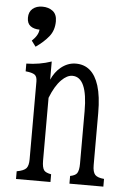

<svg xmlns="http://www.w3.org/2000/svg" viewBox="-56 -853 612 895"><g transform="rotate(5 250.0 -405.5)"><path d="M90.3 -622.1 70.3 -648.9Q100.1 -676.8 101.6 -703.1Q75.7 -703.1 59.3 -715.1Q43 -727.1 43 -753.9Q43 -781.2 60.5 -796.1Q78.1 -811 106 -811Q135.3 -811 154.8 -795.9Q174.3 -780.8 174.3 -748.5Q174.3 -706.1 151.1 -677.2Q127.9 -648.4 90.3 -622.1ZM214.4 0H53.2V-36.1Q86.9 -42 98.1 -55.2Q108.4 -67.9 108.4 -96.2V-460.9Q108.4 -483.9 97.2 -492.2Q85 -501 54.2 -503.9V-540Q116.2 -541 171.4 -560.1V-475.1Q187.5 -511.2 213.9 -533.2Q246.6 -560.1 284.7 -560.1Q363.3 -560.1 392.6 -467.3Q408.2 -417.5 408.2 -339.8V-96.2Q408.2 -63.5 419.9 -50.8Q431.6 -38.6 461.9 -36.1V0H303.2V-36.1Q326.7 -40.5 335 -51.8Q344.2 -65.4 344.2 -96.2V-342.8Q344.2 -502 273.4 -502Q248.5 -502 222.7 -476.1Q193.4 -446.8 171.4 -390.1V-96.2Q171.4 -63.5 181.2 -50.8Q189.5 -40.5 214.4 -36.1Z"/></g></svg>

Font: BIZ UDMincho
Style: Regular
Weight: 400
Monospace: yes
Designer: TypeBank Co., Ltd.
Foundry: Morisawa Inc.
Version: Version 1.06